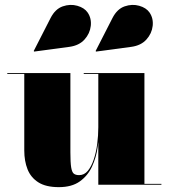

<svg xmlns="http://www.w3.org/2000/svg" viewBox="-20 -761 695 791"><path d="M222.5 10Q169 10 138 -9.8Q107 -29.5 93.5 -63.5Q80 -97.5 80 -141V-456.5H10V-460H270V-133.5Q270 -91.5 273.2 -71.5Q276.5 -51.5 284.2 -45.5Q292 -39.5 306 -39.5Q327 -39.5 341.8 -57.2Q356.5 -75 366.2 -104Q376 -133 380.5 -168Q385 -203 385 -237H388.5Q388.5 -198.5 382.5 -155.5Q376.5 -112.5 359.2 -75Q342 -37.5 309 -13.8Q276 10 222.5 10ZM385 0V-456.5H325V-460H575V-3.5H645V0ZM120.5 -548.5 119 -551 188.5 -687Q207.5 -724 238.5 -734.8Q269.5 -745.5 298.5 -737.2Q327.5 -729 341 -709.5Q357.5 -685.5 354 -654.2Q350.5 -623 328.2 -598.2Q306 -573.5 266 -568ZM375.5 -548.5 374 -551 443.5 -687Q462.5 -724 493.5 -734.8Q524.5 -745.5 553.5 -737.2Q582.5 -729 596 -709.5Q612.5 -685.5 609 -654.2Q605.5 -623 583.2 -598.2Q561 -573.5 521 -568Z"/></svg>

Font: Bodoni Moda 48pt Black
Style: Regular
Weight: 900
Designer: Owen Earl
Foundry: indestructible type
Version: Version 2.004